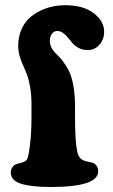

<svg xmlns="http://www.w3.org/2000/svg" viewBox="-20 -728 443 756"><path d="M104 -316.9Q104 -355 98.6 -385.5Q93.3 -416 85.7 -435.5Q78.1 -455.1 70.3 -471.9Q62.5 -488.8 57.1 -507.8Q51.8 -526.9 51.8 -548.3Q51.8 -582 63.5 -609.9Q75.2 -637.7 94.2 -655.5Q113.3 -673.3 137.9 -685.3Q162.6 -697.3 187.5 -702.4Q212.4 -707.5 236.8 -707.5Q308.1 -707.5 349.1 -676Q390.1 -644.5 390.1 -603Q390.1 -572.8 371.3 -551.8Q352.5 -530.8 325.7 -530.8Q306.2 -530.8 291 -538.6Q275.9 -546.4 266.1 -557.4Q256.3 -568.4 247.8 -579.3Q239.3 -590.3 228.5 -598.1Q217.8 -606 205.1 -606Q192.9 -606 184.6 -595Q176.3 -584 176.3 -568.4Q176.3 -552.2 183.6 -538.8Q190.9 -525.4 201.9 -515.6Q212.9 -505.9 225.8 -489.3Q238.8 -472.7 249.8 -452.1Q260.7 -431.6 268.1 -394.8Q275.4 -357.9 275.4 -310.1V-268.6Q275.4 -175.3 283.7 -132.8Q288.1 -107.4 306.2 -97.7Q314.5 -93.3 329.1 -90.8Q343.8 -88.4 349.6 -85Q366.7 -74.7 366.7 -53.7Q366.7 8.3 180.2 8.3Q103 8.3 62.7 -4.6Q22.5 -17.6 22.5 -48.3Q22.5 -59.6 28.1 -68.4Q33.7 -77.1 41.5 -80.6Q46.4 -83 57.4 -85.4Q68.4 -87.9 75.2 -91.3Q83.5 -94.7 87.2 -102.3Q90.8 -109.9 93.3 -125Q104 -183.6 104 -266.6Z"/></svg>

Font: Cooper* ExtraBold
Style: Regular
Weight: 800
Designer: Owen Earl
Foundry: indestructible type*
Version: Version 0.001